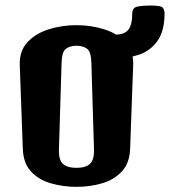

<svg xmlns="http://www.w3.org/2000/svg" viewBox="-20 -686 629 711"><path d="M263.7 5.9Q213.4 5.9 168.5 -7.1Q123.5 -20 95 -50.8Q66.4 -81.5 64.5 -134.8L53.2 -444.3Q51.3 -496.6 81.3 -529.3Q111.3 -562 160.2 -577.4Q209 -592.8 263.2 -592.8Q317.4 -592.8 366.2 -577.4Q415 -562 445.1 -529.3Q475.1 -496.6 473.1 -444.3L461.9 -135.3Q460 -82 431.4 -51.3Q402.8 -20.5 358.4 -7.3Q314 5.9 263.7 5.9ZM263.2 -64.5Q297.4 -64.5 313.2 -79.3Q329.1 -94.2 328.1 -131.3L318.4 -452.6Q317.4 -494.1 302.5 -505.4Q287.6 -516.6 263.2 -516.6Q239.3 -516.6 224.1 -505.4Q209 -494.1 208 -452.6L198.2 -130.9Q197.3 -93.8 213.1 -79.1Q229 -64.5 263.2 -64.5ZM405.3 -557.6Q441.4 -557.6 455.6 -576.4Q469.7 -595.2 469.7 -635.3Q469.7 -657.2 488.3 -661.4Q506.8 -665.5 540 -665.5Q577.6 -665.5 583.5 -656.5Q589.4 -647.5 589.4 -637.7Q589.4 -570.8 563 -534.2Q536.6 -497.6 494.4 -483.4Q452.1 -469.2 405.3 -469.2L397.9 -533.2Z"/></svg>

Font: Denk One
Style: Regular
Weight: 400
Designer: Irina Smirnova, Eben Sorkin
Foundry: Sorkin Type Co.f
Version: Version 1.004; ttfautohint (v1.8.4.7-5d5b);gftools[0.9.23]